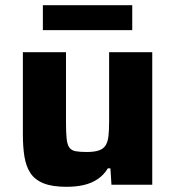

<svg xmlns="http://www.w3.org/2000/svg" viewBox="-20 -711 674 739"><path d="M236 8Q181 8 147.5 -5.5Q114 -19 97 -45Q80 -71 74 -108.5Q68 -146 68 -195V-510H234V-241Q234 -200 236.5 -177Q239 -154 247 -143Q255 -132 271 -129Q287 -126 314 -126Q343 -126 360.5 -132Q378 -138 386.5 -151.5Q395 -165 397.5 -187.5Q400 -210 400 -243V-510H566V0H409L405 -63H395Q380 -38 356.5 -22Q333 -6 303 1Q273 8 236 8ZM145 -595V-691H489V-595Z"/></svg>

Font: Saira SemiExpanded
Style: Bold
Weight: 700
Width: 6
Designer: Hector Gatti with collaboration of the Omnibus-Type team
Foundry: Omnibus-Type
Version: Version 1.101